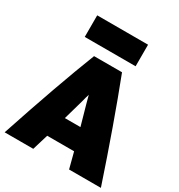

<svg xmlns="http://www.w3.org/2000/svg" viewBox="-219 -1090 1163 1249"><g transform="rotate(30 363.0 -465.0)"><path d="M726 15H487Q464 -76 456 -104H254Q250 -90 237 -48Q224 -6 218 15H3Q148 -422 259 -705H469Q591 -389 726 15ZM413 -261Q405 -288 391.5 -337.5Q378 -387 371 -410Q359 -458 355 -470Q348 -449 338 -409Q329 -374 296 -261ZM526 -783H144V-945H526Z"/></g></svg>

Font: Repo
Style: ExtraBlack
Weight: 1000
Designer: Stefan Peev
Foundry: Context Ltd
Version: Version 001.000